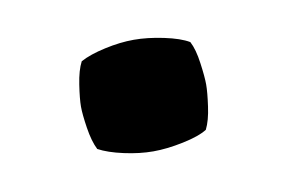

<svg xmlns="http://www.w3.org/2000/svg" viewBox="-33 -167 331 222"><g transform="rotate(-10 133.0 -56.5)"><path d="M59.5 -56.5Q59.5 -65.5 62 -82Q64.5 -98.5 69.5 -108Q80.5 -114 98.8 -118Q117 -122 133 -122Q149 -122 168 -118Q187 -114 197 -108Q202 -98.5 204.2 -82Q206.5 -65.5 206.5 -56.5Q206.5 -47.5 204.2 -31.2Q202 -15 197 -5Q187.5 1 168.2 5Q149 9 133 9Q117 9 98.8 5Q80.5 1 69.5 -5Q64.5 -15 62 -31.2Q59.5 -47.5 59.5 -56.5Z"/></g></svg>

Font: Signika Negative Light Medium
Style: Regular
Weight: 500
Version: Version 2.001